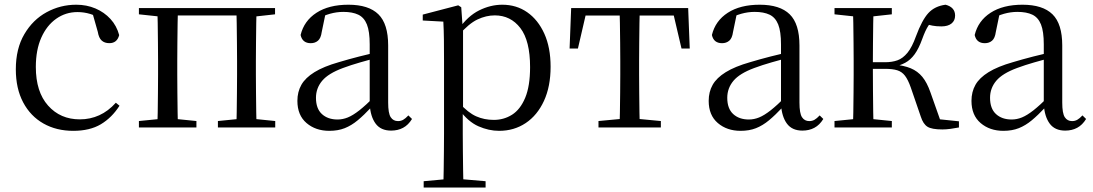

<svg xmlns="http://www.w3.org/2000/svg" viewBox="-20 -551 4725 830"><path d="M296.6 14.6Q223.8 14.6 167.8 -17.1Q111.8 -48.8 80.1 -108.5Q48.4 -168.3 48.4 -251.4Q48.4 -340.7 85.2 -403.2Q121.9 -465.8 181.5 -498.2Q241 -530.6 309.8 -530.6Q354.5 -530.6 392.7 -514.4Q430.9 -498.1 457.7 -468.8Q484.5 -439.5 495.2 -399.3Q486.3 -364.4 452.7 -364.4Q432 -364.4 419.6 -375.7Q407.1 -386.9 402.7 -413.5L377.7 -501.6L427.8 -461.9Q397.5 -482.4 370.4 -490.6Q343.3 -498.8 315 -498.8Q263.9 -498.8 222.9 -469.9Q182 -441 158.5 -388.2Q134.9 -335.4 134.9 -261.5Q134.9 -153.9 187.9 -94.5Q240.8 -35 325.2 -35Q370 -35 408.9 -52.7Q447.9 -70.3 480.8 -106.9L496.6 -93.9Q463.6 -42.3 415.9 -13.8Q368.2 14.6 296.6 14.6Z M660.1 0Q661.3 -24.4 661.8 -65.4Q662.3 -106.3 662.8 -150.3Q663.3 -194.3 663.3 -228.5V-288.3Q663.3 -321.7 662.8 -365.7Q662.3 -409.8 661.8 -450.8Q661.3 -491.8 660.1 -516H749.3Q748.3 -491.7 747.8 -450.7Q747.3 -409.7 746.8 -365.7Q746.3 -321.7 746.3 -288.3V-228.5Q746.3 -194.3 746.8 -150.3Q747.3 -106.3 747.8 -65.4Q748.3 -24.4 749.3 0ZM1001.8 0Q1002.8 -24.4 1003.3 -65.4Q1003.8 -106.3 1004.3 -150.3Q1004.8 -194.3 1004.8 -228.5V-288.3Q1004.8 -321.7 1004.3 -365.7Q1003.8 -409.7 1003.3 -450.7Q1002.8 -491.7 1001.8 -516H1089.2Q1088.2 -491.7 1087.7 -450.7Q1087.2 -409.7 1086.7 -365.7Q1086.2 -321.7 1086.2 -288.3V-228.5Q1086.2 -194.3 1086.7 -150.3Q1087.2 -106.3 1087.7 -65.4Q1088.2 -24.4 1089.2 0ZM580.5 0V-27.8L689.7 -38.6H721.7L829.1 -27.8V0ZM922 0V-27.8L1030.4 -38.6H1063.4L1169.8 -27.8V0ZM580.5 -489.1V-516H704V-477.4H689.7ZM1045.7 -477.4V-516H1169V-489.1L1063.4 -477.4ZM704 -484.1V-516H1045.7V-484.1Z M1403.7 14.6Q1344.5 14.6 1305.1 -19.1Q1265.6 -52.8 1265.6 -115.1Q1265.6 -153.9 1282.8 -184.3Q1299.9 -214.6 1339.4 -239Q1378.9 -263.5 1444.9 -282.3Q1486.8 -294.9 1532.8 -306.7Q1578.8 -318.5 1618.8 -327.7V-303.3Q1578.8 -293.3 1537.7 -281.5Q1496.6 -269.7 1462.6 -257Q1399.3 -233.6 1372.6 -201.7Q1345.9 -169.7 1345.9 -128.2Q1345.9 -81.6 1371.5 -58Q1397.2 -34.4 1439.1 -34.4Q1461.6 -34.4 1483.6 -43.3Q1505.6 -52.2 1533.7 -74.2Q1561.7 -96.3 1599.8 -134.4L1608.5 -87.1H1584.9Q1553.7 -53.7 1526.5 -31.1Q1499.2 -8.4 1470.1 3.1Q1441 14.6 1403.7 14.6ZM1670.8 13.6Q1626.1 13.6 1603.8 -16.6Q1581.5 -46.7 1578.2 -99.7V-103.3V-359Q1578.2 -415 1566.1 -445.3Q1553.9 -475.6 1528.7 -487.6Q1503.6 -499.6 1464 -499.6Q1435.3 -499.6 1406.1 -491.4Q1376.9 -483.2 1343.7 -464.7L1387.2 -491.9L1370.8 -412.7Q1367.2 -386 1354.7 -375.2Q1342.1 -364.3 1323.4 -364.3Q1287.2 -364.3 1279.5 -399.7Q1294.4 -461 1348.1 -495.8Q1401.8 -530.6 1486.2 -530.6Q1573.5 -530.6 1615.8 -489.2Q1658 -447.8 1658 -354.6V-107.7Q1658 -60.8 1669.1 -44.2Q1680.1 -27.5 1700.4 -27.5Q1713 -27.5 1723 -33.2Q1733 -38.8 1745.4 -52.1L1761.1 -36.7Q1745.2 -10.7 1722.6 1.4Q1700 13.6 1670.8 13.6Z M1811.5 259.8V232.4L1922.7 222.2H1960.5L2079.2 232.4V259.8ZM1896.5 259.8Q1897.5 225.6 1898 185.1Q1898.5 144.5 1899 103.1Q1899.5 61.7 1899.5 26.7V-286.8Q1899.5 -338.2 1899 -379.5Q1898.5 -420.7 1896.5 -457.5L1807.5 -462.4V-487.9L1960.9 -528L1973.9 -519.6L1979.9 -435.3L1981.7 -430.1V-78.7L1980.5 -68.7V26.5Q1980.5 60.7 1981 102.2Q1981.5 143.7 1982 184.7Q1982.5 225.6 1983.5 259.8ZM2137.6 14.6Q2093.1 14.6 2048.2 -5.1Q2003.3 -24.9 1965.2 -77.1H1952.4L1966.3 -105.1Q2003.5 -63.7 2038.4 -48.2Q2073.2 -32.7 2114.5 -32.7Q2158.2 -32.7 2193.6 -55.1Q2229.1 -77.6 2250.3 -128.1Q2271.5 -178.6 2271.5 -260.8Q2271.5 -374.9 2229.5 -429.7Q2187.4 -484.5 2118.9 -484.5Q2081.4 -484.5 2044 -466.8Q2006.5 -449.1 1962.2 -398.2L1951.6 -425H1962.5Q2001.9 -481.5 2051.2 -506.1Q2100.6 -530.6 2151.3 -530.6Q2212.5 -530.6 2259.2 -498Q2306 -465.4 2333.1 -405.4Q2360.2 -345.3 2360.2 -262.6Q2360.2 -177.1 2331.5 -114.8Q2302.7 -52.4 2252.4 -18.9Q2202.2 14.6 2137.6 14.6Z M2442.3 -341.2 2449.1 -516H2954.9L2961.7 -341.2H2926.1L2885.8 -513.4L2928.2 -483.7H2475.7L2518.2 -513.4L2478.3 -341.2ZM2567.2 0V-27.8L2681.9 -38.6H2722.3L2836.8 -27.8V0ZM2658.2 0Q2659.2 -24.4 2659.8 -65.3Q2660.4 -106.3 2660.9 -150.3Q2661.4 -194.3 2661.4 -228.5V-288.3Q2661.4 -321.7 2660.9 -365.7Q2660.4 -409.7 2659.8 -450.7Q2659.2 -491.8 2658.2 -516H2745.8Q2744.8 -491.8 2744.3 -450.7Q2743.8 -409.7 2743.3 -365.7Q2742.8 -321.7 2742.8 -288.3V-228.5Q2742.8 -194.3 2743.3 -150.3Q2743.8 -106.3 2744.3 -65.3Q2744.8 -24.4 2745.8 0Z M3181.7 14.6Q3122.5 14.6 3083.1 -19.1Q3043.6 -52.8 3043.6 -115.1Q3043.6 -153.9 3060.8 -184.3Q3077.9 -214.6 3117.4 -239Q3156.9 -263.5 3222.9 -282.3Q3264.8 -294.9 3310.8 -306.7Q3356.8 -318.5 3396.8 -327.7V-303.3Q3356.8 -293.3 3315.7 -281.5Q3274.6 -269.7 3240.6 -257Q3177.3 -233.6 3150.6 -201.7Q3123.9 -169.7 3123.9 -128.2Q3123.9 -81.6 3149.5 -58Q3175.2 -34.4 3217.1 -34.4Q3239.6 -34.4 3261.6 -43.3Q3283.6 -52.2 3311.7 -74.2Q3339.7 -96.3 3377.8 -134.4L3386.5 -87.1H3362.9Q3331.7 -53.7 3304.5 -31.1Q3277.2 -8.4 3248.1 3.1Q3219 14.6 3181.7 14.6ZM3448.8 13.6Q3404.1 13.6 3381.8 -16.6Q3359.5 -46.7 3356.2 -99.7V-103.3V-359Q3356.2 -415 3344.1 -445.3Q3331.9 -475.6 3306.7 -487.6Q3281.6 -499.6 3242 -499.6Q3213.3 -499.6 3184.1 -491.4Q3154.9 -483.2 3121.7 -464.7L3165.2 -491.9L3148.8 -412.7Q3145.2 -386 3132.7 -375.2Q3120.1 -364.3 3101.4 -364.3Q3065.2 -364.3 3057.5 -399.7Q3072.4 -461 3126.1 -495.8Q3179.8 -530.6 3264.2 -530.6Q3351.5 -530.6 3393.8 -489.2Q3436 -447.8 3436 -354.6V-107.7Q3436 -60.8 3447.1 -44.2Q3458.1 -27.5 3478.4 -27.5Q3491 -27.5 3501 -33.2Q3511 -38.8 3523.4 -52.1L3539.1 -36.7Q3523.2 -10.7 3500.6 1.4Q3478 13.6 3448.8 13.6Z M3587.5 0V-27.8L3696.7 -38.6H3728.7L3835.3 -27.8V0ZM3587.5 -489.1V-516H3835.3V-489.1L3728.7 -477.4H3696.7ZM3667.1 0Q3668.3 -24.4 3668.8 -65.3Q3669.3 -106.3 3669.8 -150.3Q3670.3 -194.3 3670.3 -228.5V-288.3Q3670.3 -321.7 3669.8 -365.7Q3669.3 -409.7 3668.8 -450.7Q3668.3 -491.8 3667.1 -516H3756.3Q3755.3 -491.8 3754.8 -450.2Q3754.3 -408.7 3753.8 -362.6Q3753.3 -316.5 3753.3 -277.8V-258.4Q3753.3 -209.4 3753.8 -158.9Q3754.3 -108.5 3754.8 -66.4Q3755.3 -24.4 3756.3 0ZM3960.5 -46.9 3917.3 -172.6Q3905.4 -206.4 3892.1 -223.7Q3878.8 -241 3858.7 -247.2Q3838.6 -253.4 3806.7 -253.4H3711V-282H3806.1Q3836.3 -282 3859.6 -290.3Q3882.9 -298.6 3902.9 -322.8Q3922.8 -347.1 3939.6 -394.1Q3965.8 -464.8 3993.4 -494.7Q4021.1 -524.6 4067.6 -530.6Q4108.8 -519.7 4108.8 -483.8Q4108.8 -461.7 4093.2 -449.3Q4077.7 -436.9 4049.8 -436.9Q4027.2 -436.9 4011.1 -440.1Q3994.9 -443.3 3978.5 -448.4L4025.1 -479.2Q4005.5 -458.7 3992.8 -439.2Q3980.1 -419.6 3966.8 -382.7Q3952 -341.5 3934.1 -316.7Q3916.1 -291.9 3893.2 -279.7Q3870.3 -267.4 3841.1 -261.6L3841.7 -272.4Q3887.3 -268.2 3917.1 -255.8Q3946.9 -243.4 3967.3 -218.6Q3987.6 -193.9 4002.2 -151.8L4051.1 -13.4L3994 -40.3L4125.4 -26.6V0Q4108.6 3.4 4089.2 6Q4069.8 8.6 4053.7 8.6Q4007.9 8.6 3989.3 -3.2Q3970.7 -14.9 3960.5 -46.9Z M4317.7 14.6Q4258.5 14.6 4219.1 -19.1Q4179.6 -52.8 4179.6 -115.1Q4179.6 -153.9 4196.8 -184.3Q4213.9 -214.6 4253.4 -239Q4292.9 -263.5 4358.9 -282.3Q4400.8 -294.9 4446.8 -306.7Q4492.8 -318.5 4532.8 -327.7V-303.3Q4492.8 -293.3 4451.7 -281.5Q4410.6 -269.7 4376.6 -257Q4313.3 -233.6 4286.6 -201.7Q4259.9 -169.7 4259.9 -128.2Q4259.9 -81.6 4285.5 -58Q4311.2 -34.4 4353.1 -34.4Q4375.6 -34.4 4397.6 -43.3Q4419.6 -52.2 4447.7 -74.2Q4475.7 -96.3 4513.8 -134.4L4522.5 -87.1H4498.9Q4467.7 -53.7 4440.5 -31.1Q4413.2 -8.4 4384.1 3.1Q4355 14.6 4317.7 14.6ZM4584.8 13.6Q4540.1 13.6 4517.8 -16.6Q4495.5 -46.7 4492.2 -99.7V-103.3V-359Q4492.2 -415 4480.1 -445.3Q4467.9 -475.6 4442.7 -487.6Q4417.6 -499.6 4378 -499.6Q4349.3 -499.6 4320.1 -491.4Q4290.9 -483.2 4257.7 -464.7L4301.2 -491.9L4284.8 -412.7Q4281.2 -386 4268.7 -375.2Q4256.1 -364.3 4237.4 -364.3Q4201.2 -364.3 4193.5 -399.7Q4208.4 -461 4262.1 -495.8Q4315.8 -530.6 4400.2 -530.6Q4487.5 -530.6 4529.8 -489.2Q4572 -447.8 4572 -354.6V-107.7Q4572 -60.8 4583.1 -44.2Q4594.1 -27.5 4614.4 -27.5Q4627 -27.5 4637 -33.2Q4647 -38.8 4659.4 -52.1L4675.1 -36.7Q4659.2 -10.7 4636.6 1.4Q4614 13.6 4584.8 13.6Z"/></svg>

Font: Noto Serif SC
Style: Regular
Weight: 200
Designer: Ryoko NISHIZUKA 西塚涼子 (kana & ideographs); Frank Grießhammer (Latin, Greek & Cyrillic); Wenlong ZHANG 张文龙 (bopomofo); San
Foundry: Adobe
Version: Version 2.001;hotconv 1.1.0;makeotfexe 2.6.0